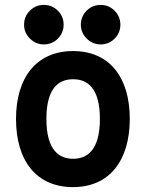

<svg xmlns="http://www.w3.org/2000/svg" viewBox="-20 -744 602 778"><path d="M77.6 -644C77.6 -622.1 85.4 -603.5 101.1 -587.9C116.7 -572.3 135.7 -564 157.7 -564C179.7 -564 198.7 -571.8 214.4 -587.4C230 -603 237.8 -622.1 237.8 -644C237.8 -666 230 -685.1 214.4 -700.7C198.7 -716.3 179.7 -724.1 157.7 -724.1C135.7 -724.1 116.7 -716.3 101.1 -700.7C85.4 -685.1 77.6 -666 77.6 -644ZM307.6 -644C307.6 -622.1 315.4 -603.5 331.1 -587.9C346.7 -572.3 365.7 -564 387.7 -564C409.7 -564 428.7 -571.8 444.3 -587.4C460 -603 467.8 -622.1 467.8 -644C467.8 -666 460 -685.1 444.3 -700.7C428.7 -716.3 409.7 -724.1 387.7 -724.1C365.7 -724.1 346.7 -716.3 331.1 -700.7C315.4 -685.1 307.6 -666 307.6 -644ZM168 -262.2C168 -389.6 219.7 -422.9 276.4 -422.9C332.5 -422.9 384.8 -389.6 384.8 -262.2C384.8 -134.8 332.5 -100.6 276.4 -100.6C219.7 -100.6 168 -134.8 168 -262.2ZM44.9 -262.2C44.9 -92.3 127.4 14.2 275.9 14.2C424.8 14.2 505.9 -95.2 505.9 -262.2C505.9 -429.2 424.8 -537.1 275.9 -537.1C127.4 -537.1 44.9 -429.2 44.9 -262.2Z"/></svg>

Font: Tuffy
Style: Bold
Weight: 700
Designer: Thatcher Ulrich, Karoly Barta, Michael Everson
Version: Version 001.270